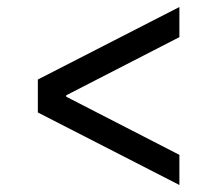

<svg xmlns="http://www.w3.org/2000/svg" viewBox="-20 -584 640 548"><path d="M88 -263 492 -56V-142L169 -308V-312L492 -478V-564L88 -357Z"/></svg>

Font: CommitMonoNiceRocks
Style: Regular
Weight: 400
Monospace: yes
Designer: Eigil Nikolajsen
Foundry: Eigil Nikolajsen
Version: Version 1.143